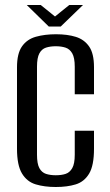

<svg xmlns="http://www.w3.org/2000/svg" viewBox="-20 -736 439 768"><path d="M203 12Q158 12 123 1.5Q88 -9 68 -42Q48 -75 48 -141V-467Q48 -522 68 -550.5Q88 -579 123.5 -589Q159 -599 204 -599Q250 -599 283.5 -588.5Q317 -578 336.5 -550Q356 -522 356 -467V-359H279V-469Q279 -505 269 -522.5Q259 -540 242 -545.5Q225 -551 203 -551Q181 -551 164 -545.5Q147 -540 137.5 -522.5Q128 -505 128 -469V-117Q128 -81 137.5 -63.5Q147 -46 164 -40.5Q181 -35 203 -35Q226 -35 242.5 -40.5Q259 -46 269 -63.5Q279 -81 279 -117V-213H356V-141Q356 -74 336.5 -41.5Q317 -9 283 1.5Q249 12 203 12ZM175 -630 87 -716H143L200 -670L257 -716H312L223 -630Z"/></svg>

Font: Alumni Sans Thin Medium
Style: Regular
Weight: 500
Version: Version 1.018